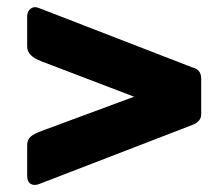

<svg xmlns="http://www.w3.org/2000/svg" viewBox="-20 -623 629 544"><path d="M57 -211Q57 -227 66.5 -235.5Q76 -244 98 -252L360 -349L98 -449Q57 -464 57 -491V-577Q57 -591 67 -598.5Q77 -606 91 -600L525 -432Q537 -429 543.5 -421.5Q550 -414 550 -400V-299Q550 -288 543 -280.5Q536 -273 525 -269L92 -102Q77 -96 67 -102Q57 -108 57 -125V-211Z"/></svg>

Font: Libre Franklin ExtraBold
Style: Regular
Weight: 800
Designer: Pablo Impallari, Rodrigo Fuenzalida, Nhung Nguyen
Foundry: Impallari Type
Version: Version 3.000